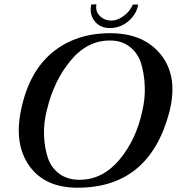

<svg xmlns="http://www.w3.org/2000/svg" viewBox="-20 -863 837 896"><path d="M770 -339Q677 13 342 13Q190 13 117.5 -88Q45 -189 78 -349Q115 -529 226 -619.5Q337 -710 501 -708Q655 -706 733.5 -604.5Q812 -503 770 -339ZM644 -345Q658 -403 655.5 -461.5Q653 -520 638.5 -567Q624 -614 586.5 -644Q549 -674 493 -674Q386 -674 308 -578.5Q230 -483 199 -350Q183 -289 185.5 -230.5Q188 -172 203.5 -126Q219 -80 257 -52Q295 -24 351 -24Q459 -24 537.5 -118Q616 -212 644 -345ZM406 -842 430 -843Q424 -811 445.5 -789Q467 -767 501 -767Q527 -767 556.5 -788Q586 -809 600 -842Q625 -841 625 -842Q617 -796 579 -764Q541 -732 493 -732Q447 -732 421.5 -764.5Q396 -797 406 -842Z"/></svg>

Font: GFS Artemisia
Style: Italic
Weight: 400
Italic angle: -12°
Designer: Takis Katsoulidis and George D. Matthiopoulos
Foundry: George Matthiopoulos and Takis Katsoulidis
Version: Version 1.0